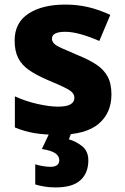

<svg xmlns="http://www.w3.org/2000/svg" viewBox="-20 -579 546 839"><path d="M467 -166Q467 -85 410.5 -37.5Q354 10 234 10Q176 10 132.5 3Q89 -4 45 -22V-158Q93 -136 145 -124.5Q197 -113 233 -113Q271 -113 288 -123Q305 -133 305 -151Q305 -164 296.5 -174Q288 -184 262.5 -196.5Q237 -209 187 -230Q138 -251 106.5 -273Q75 -295 59.5 -325.5Q44 -356 44 -402Q44 -480 104.5 -519.5Q165 -559 265 -559Q318 -559 365 -548Q412 -537 462 -514L414 -400Q373 -418 334.5 -429Q296 -440 265 -440Q207 -440 207 -410Q207 -399 215.5 -389.5Q224 -380 248.5 -369Q273 -358 320 -338Q367 -319 400 -297.5Q433 -276 450 -245Q467 -214 467 -166ZM366 122Q366 177 331.5 208.5Q297 240 223 240Q195 240 172.5 236Q150 232 134 227V139Q150 144 168 147Q186 150 202 150Q218 150 228.5 143Q239 136 239 121Q239 103 222 91Q205 79 163 72L197 0H292L281 30Q311 38 338.5 59.5Q366 81 366 122Z"/></svg>

Font: Noto Sans Sinhala ExtraBold
Style: Regular
Weight: 800
Designer: Jelle Bosma - Monotype Design Team
Foundry: Monotype Imaging Inc.
Version: Version 2.006; ttfautohint (v1.8.4.7-5d5b)